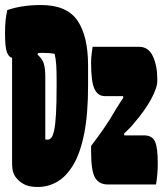

<svg xmlns="http://www.w3.org/2000/svg" viewBox="-27 -733 647 763"><path d="M136 -713Q239 -713 281 -651Q323 -589 323 -473V-393Q323 -279 307.5 -201.5Q292 -124 264 -77.5Q236 -31 200 -10.5Q164 10 123 10Q95 10 77 3Q59 -4 44 -19Q31 -32 26 -46.5Q21 -61 21 -89V-503Q8 -506 0.5 -525.5Q-7 -545 -7 -601Q-7 -632 -4.5 -654.5Q-2 -677 2 -693Q60 -713 136 -713ZM341 -547H526Q563 -547 580.5 -509.5Q598 -472 598 -419V-411Q598 -384 573 -338Q548 -292 501 -238Q493 -228 483.5 -219Q474 -210 466 -202L467 -195H546Q577 -195 588.5 -171.5Q600 -148 600 -83Q600 -61 598 -39Q596 -17 593 0H401Q367 0 351 -26.5Q335 -53 335 -132V-153Q361 -187 386 -223Q411 -259 433 -298Q442 -312 448.5 -322.5Q455 -333 463 -345L462 -351H390Q362 -351 348.5 -379.5Q335 -408 335 -483Q335 -502 337 -517.5Q339 -533 341 -547ZM153 -179Q154 -179 156.5 -178.5Q159 -178 162 -178Q170 -178 176.5 -185Q183 -192 188 -214Q193 -236 195.5 -279.5Q198 -323 198 -396V-416Q198 -448 196.5 -474Q195 -500 190 -519Q169 -523 142 -523Q134 -523 124 -522L122 -516Q142 -499 147.5 -479Q153 -459 153 -428Z"/></svg>

Font: Recursive Mn Csl St Blk
Style: Regular
Weight: 900
Monospace: yes
Version: Version 1.079;hotconv 1.0.112;makeotfexe 2.5.65598; ttfautoh